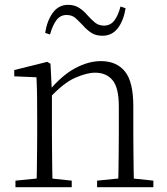

<svg xmlns="http://www.w3.org/2000/svg" viewBox="-20 -775 691 795"><path d="M44 0V-27L154 -38H174L277 -27V0ZM131 0Q132 -24 132.5 -64.5Q133 -105 133.5 -149Q134 -193 134 -226V-281Q134 -333 133.5 -375.5Q133 -418 131 -455L39 -459V-485L176 -519L189 -511L195 -393V-392V-226Q195 -193 195.5 -149Q196 -105 196.5 -64.5Q197 -24 198 0ZM382 0V-27L491 -38H512L615 -27V0ZM469 0Q470 -24 470.5 -64Q471 -104 471.5 -148Q472 -192 472 -226V-334Q472 -412 446 -443Q420 -474 374 -474Q339 -474 290.5 -452.5Q242 -431 184 -368L174 -398H182Q236 -463 291 -492.5Q346 -522 398 -522Q462 -522 497 -479.5Q532 -437 532 -335V-226Q532 -192 532.5 -148Q533 -104 533.5 -64Q534 -24 535 0ZM167 -639Q175 -690 199 -722.5Q223 -755 262 -755Q289 -755 308.5 -742Q328 -729 342 -712Q359 -693 374 -681Q389 -669 411 -669Q437 -669 453 -689.5Q469 -710 479 -748L500 -741Q492 -690 468 -658.5Q444 -627 404 -627Q376 -627 357.5 -639.5Q339 -652 325 -668Q309 -685 294 -699Q279 -713 256 -713Q230 -713 214 -692Q198 -671 187 -632Z"/></svg>

Font: Noto Serif TC
Style: Regular
Weight: 200
Designer: Ryoko NISHIZUKA 西塚涼子 (kana & ideographs); Frank Grießhammer (Latin, Greek & Cyrillic); Wenlong ZHANG 张文龙 (bopomofo); San
Foundry: Adobe
Version: Version 2.001;hotconv 1.1.0;makeotfexe 2.6.0